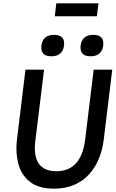

<svg xmlns="http://www.w3.org/2000/svg" viewBox="-20 -1116 691 1146"><path d="M316 -1096H568L558 -1019H307ZM227 -843Q235 -908 303 -908Q370 -908 362 -843Q358 -813 339 -796.5Q320 -780 288 -780Q252 -780 238 -796.5Q224 -813 227 -843ZM461 -843Q469 -908 537 -908Q604 -908 596 -843Q592 -813 573 -796.5Q554 -780 522 -780Q486 -780 472 -796.5Q458 -813 461 -843ZM81 -281 132 -700H243L191 -276Q169 -94 317 -94Q389 -94 432.5 -140.5Q476 -187 488 -280L539 -700H650L599 -281Q592 -223 571 -171Q550 -119 514 -78Q478 -37 425 -13.5Q372 10 302 10Q210 10 158.5 -31Q107 -72 89.5 -138Q72 -204 81 -281Z"/></svg>

Font: Haskoy SemiBold
Style: Italic
Weight: 600
Designer: Ertekin Erdin
Foundry: Ertekin Erdin
Version: Version 2.000; ttfautohint (v1.8.4.7-5d5b)